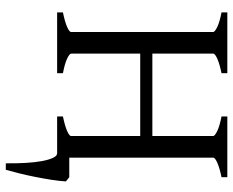

<svg xmlns="http://www.w3.org/2000/svg" viewBox="-94 -562 841 694"><g transform="rotate(90 327.0 -214.5)"><path d="M24.4 0V-21Q57.6 -27.8 76.4 -35.9Q95.2 -43.9 95.2 -50.8V-564Q95.2 -569.8 77.4 -578.6Q59.6 -587.4 24.4 -594.2V-615.2H244.1V-594.2Q210.9 -587.4 192.1 -579.1Q173.3 -570.8 173.3 -564V-344.2H471.2V-564Q471.2 -569.8 453.4 -578.6Q435.5 -587.4 400.4 -594.2V-615.2H620.1V-594.2Q586.9 -587.4 568.1 -579.1Q549.3 -570.8 549.3 -564V-42.5L549.8 -43.9H620.1L635.3 -31.7Q633.8 -8.3 629.4 20.3Q625 48.8 619.1 78.4Q613.3 107.9 606.4 135.7Q599.6 163.6 593.3 185.5H569.8Q570.3 147.9 568.4 114.3Q566.4 80.6 561.8 55.2Q557.1 29.8 550 14.9Q543 0 533.7 0H400.4V-21Q433.6 -27.8 452.4 -35.9Q471.2 -43.9 471.2 -50.8V-300.3H173.3V-50.8Q173.3 -44.9 190.9 -36.4Q208.5 -27.8 244.1 -21V0Z"/></g></svg>

Font: Gentium Plus CyrE
Style: Regular
Weight: 400
Designer: J. Victor Gaultney, Annie Olsen, Iska Routamaa, Becca Hirsbrunner
Foundry: SIL International
Version: Version 5.000